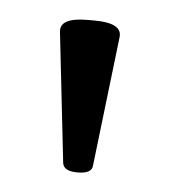

<svg xmlns="http://www.w3.org/2000/svg" viewBox="-31 -732 255 289"><g transform="rotate(5 96.0 -587.0)"><path d="M95 -472Q75 -472 73 -484L51 -680Q48 -702 91 -702H101Q144 -702 141 -680L118 -484Q117 -472 96 -472Z"/></g></svg>

Font: Asap
Style: Regular
Weight: 400
Designer: Pablo Cosgaya
Foundry: Omnibus-Type
Version: Version 3.001